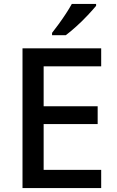

<svg xmlns="http://www.w3.org/2000/svg" viewBox="-20 -961 597 981"><path d="M497 0H95V-714H497V-622H203V-418H479V-327H203V-93H497ZM471 -931Q456 -913 429 -884Q402 -855 371 -827Q340 -799 316 -781H246V-793Q261 -812 280 -838Q299 -864 317 -891.5Q335 -919 347 -941H471Z"/></svg>

Font: Noto Sans Myanmar Medium
Style: Regular
Weight: 500
Designer: Monotype Design Team
Foundry: Monotype Imaging Inc.
Version: Version 2.107; ttfautohint (v1.8.4.7-5d5b)